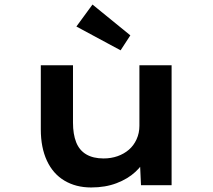

<svg xmlns="http://www.w3.org/2000/svg" viewBox="-20 -817 941 847"><path d="M382 10Q315 10 264.5 -20Q214 -50 187 -108Q160 -166 160 -246V-529H302V-276Q302 -225 316 -189.5Q330 -154 360.5 -136Q391 -118 437 -118Q470 -118 498.5 -128Q527 -138 548.5 -156.5Q570 -175 582.5 -202.5Q595 -230 595 -262V-529H737V0H602L597 -109L623 -121Q610 -89 577 -58.5Q544 -28 494.5 -9Q445 10 382 10ZM512 -595 317 -700 388 -797 555 -661Z"/></svg>

Font: Lexend Peta SemiBold
Style: Regular
Weight: 600
Designer: Bonnie Shaver-Troup, Thomas Jockin
Foundry: Lexend
Version: Version 1.007